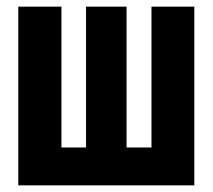

<svg xmlns="http://www.w3.org/2000/svg" viewBox="-20 -558 640 578"><path d="M35 0V-538H165V-114H239V-538H361V-114H436V-538H565V0Z"/></svg>

Font: Geist Mono ExtraBold
Style: Regular
Weight: 800
Monospace: yes
Designer: Basement.studio, Andrés Briganti, Mateo Zaragoza
Foundry: Basement.studio, Vercel, Andrés Briganti, Guido Ferreyra, Mateo Zaragoza
Version: Version 1.500; ttfautohint (v1.8.4.7-5d5b)